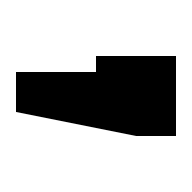

<svg xmlns="http://www.w3.org/2000/svg" viewBox="-20 -120 240 240"><g transform="rotate(90 100.0 0.0)"><path d="M50 0H70V100H120L150 -50V-100H50Z"/></g></svg>

Font: Millimetre
Style: Regular
Weight: 500
Designer: Jérémy Landes
Version: Version 1.0